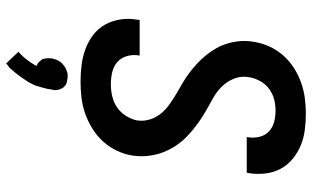

<svg xmlns="http://www.w3.org/2000/svg" viewBox="-220 -564 1039 640"><g transform="rotate(90 300.0 -243.5)"><path d="M252 8Q223 8 195.5 4.5Q168 1 142.5 -8.5Q117 -18 96 -34Q75 -50 62 -73Q49 -96 44.5 -123.5Q40 -151 45 -180L46 -189H165L164 -185Q161 -164 167 -145Q173 -126 187 -114Q201 -102 220.5 -97.5Q240 -93 260 -93Q280 -93 300 -97.5Q320 -102 337 -113.5Q354 -125 365.5 -143Q377 -161 381 -181Q384 -203 377.5 -223.5Q371 -244 358 -260Q345 -276 328 -288Q311 -300 293.5 -310.5Q276 -321 257.5 -331.5Q239 -342 222.5 -354.5Q206 -367 191 -381Q176 -395 163 -411Q150 -427 140 -445Q130 -463 124 -483.5Q118 -504 116.5 -526Q115 -548 119 -570Q123 -596 134 -620.5Q145 -645 163 -666Q181 -687 205 -702.5Q229 -718 254.5 -727Q280 -736 306 -739.5Q332 -743 357 -743Q385 -743 412.5 -739.5Q440 -736 464 -726Q488 -716 508.5 -699.5Q529 -683 541.5 -660Q554 -637 557.5 -610Q561 -583 557 -555L555 -546H436L437 -550Q440 -570 435.5 -588.5Q431 -607 418 -619.5Q405 -632 386.5 -637Q368 -642 349 -642Q330 -642 311.5 -637.5Q293 -633 276.5 -621Q260 -609 250 -591Q240 -573 237 -555Q232 -528 241.5 -504Q251 -480 268.5 -462.5Q286 -445 308 -433Q330 -421 351.5 -408.5Q373 -396 393.5 -381Q414 -366 432 -349Q450 -332 464 -311.5Q478 -291 487 -267.5Q496 -244 499 -218Q502 -192 498 -165Q494 -139 482 -113.5Q470 -88 451 -67Q432 -46 407.5 -31Q383 -16 357 -7Q331 2 304.5 5Q278 8 252 8ZM191 256 152 215Q156 212 160 208Q164 204 167.5 200Q171 196 174.5 192Q178 188 181 183.5Q184 179 188 173.5Q192 168 193 165L195 163L199 154Q195 153 192.5 151.5Q190 150 187.5 148Q185 146 183 143Q181 140 178.5 137.5Q176 135 175.5 131.5Q175 128 174.5 124.5Q174 121 173.5 116.5Q173 112 174 110V104Q175 100 176 96.5Q177 93 178.5 89Q180 85 182 81.5Q184 78 186.5 74.5Q189 71 192 68.5Q195 66 198 63.5Q201 61 204.5 59Q208 57 212 55.5Q216 54 220.5 52.5Q225 51 227 51H235Q240 51 244.5 52Q249 53 254 54Q259 55 262.5 57.5Q266 60 269 63Q272 66 274 70Q276 74 277.5 78Q279 82 279.5 88Q280 94 280 96L278 104Q277 112 275.5 119.5Q274 127 271.5 135Q269 143 267 150.5Q265 158 261.5 165.5Q258 173 254 180Q250 187 245 194Q240 201 235.5 207.5Q231 214 226 220.5Q221 227 213.5 235.5Q206 244 204 246L199 249Z"/></g></svg>

Font: Iosevka Aile Oblique
Style: Bold
Weight: 700
Italic angle: -9°
Designer: Belleve Invis
Foundry: Belleve Invis
Version: Version 31.1.0; ttfautohint (v1.8.4)